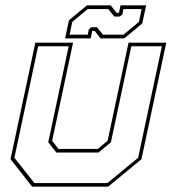

<svg xmlns="http://www.w3.org/2000/svg" viewBox="-20 -700 644 720"><path d="M100.5 0 19.5 -103 112.5 -540H254L175.5 -172L199.5 -141.5H346.5L383.5 -172L462 -540H603.5L510.5 -103L385.5 0ZM109 -13.5H383L498 -108.5L587 -526.5H472.5L396 -166.5L349.5 -128H191.5L161 -166.5L237.5 -526.5H123L34 -108.5ZM224 -556 238.5 -624 306 -680H395L417 -652H426L432 -680H528L513.5 -612L446 -556H357L335 -584H326L320 -556ZM241 -570H309L313 -590L322.5 -598H343.5L366 -570H443L501 -618L511 -666H443L439 -646L429.5 -638H408.5L386 -666H309L251 -618Z"/></svg>

Font: Tourney Thin
Style: Italic
Weight: 100
Italic angle: -12°
Designer: Tyler Finck
Foundry: Etcetera Type Co
Version: Version 1.015